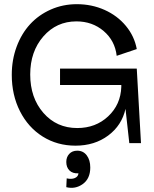

<svg xmlns="http://www.w3.org/2000/svg" viewBox="-20 -682 736 915"><path d="M339.8 12.2Q252.9 12.2 183.6 -31.2Q114.3 -74.7 75.2 -151.9Q36.1 -229 36.1 -325.2Q36.1 -397 59.3 -459.5Q82.5 -522 123.3 -566.4Q164.1 -610.8 221.9 -636.5Q279.8 -662.1 346.2 -662.1Q417 -662.1 478.3 -634.8Q539.6 -607.4 580.1 -558.3Q620.6 -509.3 631.8 -448.2L536.1 -416Q527.8 -488.3 473.9 -534.2Q419.9 -580.1 344.2 -580.1Q249 -580.1 186.5 -508.3Q124 -436.5 124 -327.1Q124 -215.8 187 -143.8Q250 -71.8 348.1 -71.8Q436 -71.8 495.6 -127.7Q555.2 -183.6 558.1 -268.1V-276.9H266.1V-355H631.8L651.9 0H596.2L578.1 -163.1Q560.5 -84.5 495.6 -36.1Q430.7 12.2 339.8 12.2ZM297.9 168Q320.8 173.3 336.7 166.5Q352.5 159.7 354 144Q326.2 145.5 311 130.4Q295.9 115.2 295.9 89.8Q295.9 66.4 310.1 51.3Q324.2 36.1 348.1 36.1Q376.5 36.1 393.3 58.3Q410.2 80.6 410.2 116.2Q410.2 169.4 374.5 195.1Q338.9 220.7 295.9 210Z"/></svg>

Font: Apfel Grotezk
Style: Regular
Weight: 400
Designer: Luigi Gorlero
Foundry: © 2023, Luigi Gorlero & Collletttivo
Version: Version 2.000;Glyphs 3.2 (3217)